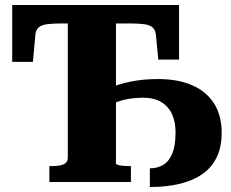

<svg xmlns="http://www.w3.org/2000/svg" viewBox="-20 -730 928 770"><path d="M869 -198Q869 -141 849.5 -100Q830 -59 792.5 -32.5Q755 -6 701.5 7Q648 20 581 20V-55Q612 -55 635 -69Q658 -83 671 -114.5Q684 -146 684 -198Q684 -265 650.5 -301.5Q617 -338 556 -338Q516 -338 483 -331Q450 -324 416 -306V-375Q452 -392 502.5 -402.5Q553 -413 614 -413Q694 -413 751 -388Q808 -363 838.5 -315Q869 -267 869 -198ZM178 0V-64H193Q218 -64 235 -71Q252 -78 252 -100V-636H229Q193 -636 169.5 -633Q146 -630 135 -620Q124 -610 122 -592L112 -482H29V-710H698V-491H615L605 -592Q603 -610 592 -620Q581 -630 558 -633Q535 -636 498 -636H445V-74Q445 -71 453.5 -68.5Q462 -66 474.5 -65Q487 -64 498 -64H505V0Z"/></svg>

Font: Roboto Serif 36pt
Style: Bold
Weight: 700
Version: Version 1.008